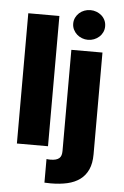

<svg xmlns="http://www.w3.org/2000/svg" viewBox="-63 -819 688 1068"><g transform="rotate(5 280.5 -285.5)"><path d="M226.6 71.7Q232.2 72.4 237.6 72.8Q242.9 73.2 247.9 73.2Q266 73.2 278.1 69.8Q290.1 66.4 297.6 59.8Q305 53.3 308.2 43.1Q311.4 33 311.4 19.2V-545.5H485.1V22.7Q485.1 73.5 469.3 108.1Q453.5 142.8 424.4 164.2Q395.2 185.7 354 195.1Q312.9 204.5 261.7 204.5Q245.7 204.5 226.6 203.5ZM228.7 -727.3V0H55V-727.3ZM308.9 -692.1Q308.9 -710.2 316.4 -725.5Q323.9 -740.8 336.1 -751.8Q348.4 -762.8 364.5 -768.8Q380.7 -774.9 398.1 -774.9Q415.8 -774.9 431.8 -768.8Q447.8 -762.8 460.2 -752Q472.7 -741.1 479.9 -725.9Q487.2 -710.6 487.2 -692.1Q487.2 -674 479.9 -658.7Q472.7 -643.5 460.2 -632.5Q447.8 -621.4 431.8 -615.2Q415.8 -609 398.1 -609Q380.7 -609 364.5 -615.2Q348.4 -621.4 336.1 -632.5Q323.9 -643.5 316.4 -658.7Q308.9 -674 308.9 -692.1Z"/></g></svg>

Font: Inter P Extra Bold
Style: Regular
Weight: 800
Designer: Rasmus Andersson
Foundry: rsms
Version: Version 3.018;git-588b23468